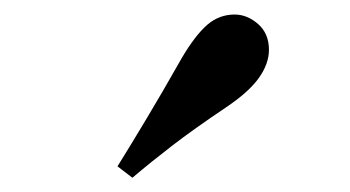

<svg xmlns="http://www.w3.org/2000/svg" viewBox="-20 -875 487 267"><path d="M143.4 -643.7Q163.1 -675.4 183.6 -709.7Q204.2 -743.9 233 -794.7Q251.6 -826.1 268.2 -840.5Q284.8 -854.8 306.3 -854.8Q323.8 -854.8 338.9 -841.6Q354 -828.4 354 -805.7Q354 -786.2 339.9 -766.5Q325.8 -746.8 294.2 -725.6Q249.1 -695.3 219.4 -672.4Q189.8 -649.6 164.1 -627.8Z"/></svg>

Font: Source Han Serif JP VF
Style: Regular
Weight: 250
Designer: Ryoko NISHIZUKA 西塚涼子 (kana & ideographs); Frank Grießhammer (Latin, Greek & Cyrillic); Wenlong ZHANG 张文龙 (bopomofo); San
Foundry: Adobe
Version: Version 2.001;hotconv 1.1.0;makeotfexe 2.6.0